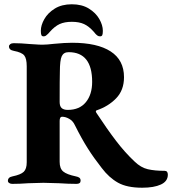

<svg xmlns="http://www.w3.org/2000/svg" viewBox="-20 -857 805 898"><path d="M17 0ZM456 -71Q419 -118 390.5 -163Q362 -208 331 -270Q321 -292 304 -301Q287 -311 270 -311Q259 -311 259 -291V-100Q259 -69 275.5 -55Q292 -41 335 -32Q346 -30 351.5 -25.5Q357 -21 357 -12Q357 3 338 3Q300 3 256 0Q202 -2 183 -2Q164 -2 112 0Q73 3 37 3Q29 3 23 -1Q17 -5 17 -11Q17 -28 38 -32Q77 -40 91 -53.5Q105 -67 105 -98V-547Q105 -583 93.5 -597.5Q82 -612 45 -619Q22 -623 22 -640Q22 -646 28 -650.5Q34 -655 44 -655Q78 -655 120 -651Q128 -651 145 -649.5Q162 -648 179 -648Q198 -648 232 -652Q284 -657 317 -657Q435 -657 497.5 -616.5Q560 -576 560 -496Q560 -435 523 -397Q486 -359 432 -341Q425 -338 431 -329Q481 -253 523 -198Q565 -143 610 -101Q639 -73 671.5 -65.5Q704 -58 750 -58Q765 -58 765 -40Q765 -9 732.5 6Q700 21 645 21Q574 21 532 -2.5Q490 -26 456 -71ZM411 -474Q411 -613 301 -613Q278 -613 269 -594.5Q260 -576 260 -521Q259 -491 259 -380Q259 -360 268.5 -351.5Q278 -343 297 -343Q352 -343 381.5 -379Q411 -415 411 -474ZM461 -713Q461 -699 458.5 -693Q456 -687 448 -687Q441 -687 436 -690.5Q431 -694 426 -699.5Q421 -705 419 -708Q396 -734 373 -744.5Q350 -755 316 -755Q282 -755 259 -744.5Q236 -734 213 -708Q211 -705 205 -699Q199 -693 194.5 -690Q190 -687 184 -687Q176 -687 173.5 -693Q171 -699 171 -713Q171 -739 187.5 -768Q204 -797 236.5 -817Q269 -837 316 -837Q363 -837 395.5 -817Q428 -797 444.5 -768Q461 -739 461 -713Z"/></svg>

Font: EB Garamond
Style: Bold
Weight: 700
Designer: Georg Duffner and Octavio Pardo
Foundry: Georg Duffner
Version: Version 1.000; ttfautohint (v1.6)